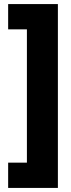

<svg xmlns="http://www.w3.org/2000/svg" viewBox="-20 -754 349 942"><path d="M20 44H112V-610H20V-734H264V168H20Z"/></svg>

Font: Noto Sans Ethiopic Condensed Black
Style: Regular
Weight: 900
Width: 3
Designer: Monotype Design Team
Foundry: Monotype Imaging Inc.
Version: Version 2.102; ttfautohint (v1.8.4.7-5d5b)